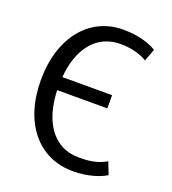

<svg xmlns="http://www.w3.org/2000/svg" viewBox="-132 -805 823 918"><g transform="rotate(20 280.0 -345.5)"><path d="M395 -325H140C144 -202 188 -102 281 -68C307 -59 334 -57 363 -58C420 -58 459 -73 486 -89C494 -69 502 -47 510 -27C479 -7 417 14 343 14C166 14 50 -127 50 -345C50 -559 166 -705 339 -705C420 -705 478 -684 509 -664L486 -602C460 -618 416 -635 355 -636C222 -638 153 -532 142 -392H395Z"/></g></svg>

Font: Repo Regular
Style: Regular
Weight: 400
Designer: Stefan Peev
Foundry: Context Ltd
Version: Version 1.502